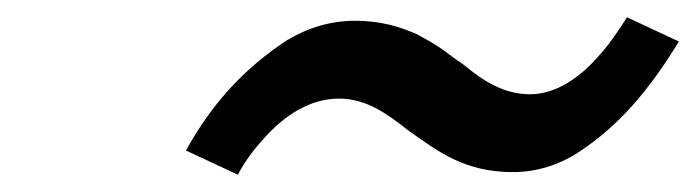

<svg xmlns="http://www.w3.org/2000/svg" viewBox="-20 -834 805 222"><path d="M195 -660C226 -716 263 -755 311 -787C336 -802 362 -810 391 -810C420 -810 443 -803 463 -794C472 -789 481 -784 490 -778C498 -772 506 -766 515 -760C538 -741 562 -725 593 -725C624 -725 652 -746 672 -769C684 -782 694 -797 705 -814L765 -786C730 -729 696 -689 649 -658C626 -643 600 -635 573 -635C517 -635 486 -659 451 -684C427 -703 403 -720 372 -720C337 -720 308 -699 287 -676C275 -663 264 -649 255 -632Z"/></svg>

Font: League Gothic Italic
Style: Regular
Weight: 400
Designer: Tyler Finck
Foundry: The League of Moveable Type
Version: Version 1.001;PS 001.001;hotconv 1.0.56;makeotf.lib2.0.21325